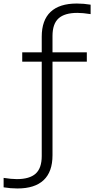

<svg xmlns="http://www.w3.org/2000/svg" viewBox="-116 -838 533 1088"><path d="M181.5 -634V-541.5H376V-488.5H181.5V42Q181.5 135.5 131.2 182.8Q81 230 -17 230Q-56.5 230 -95.5 223.5V170Q-51.5 177 -20.5 177Q51.5 177 86 146Q120.5 115 120.5 46V-488.5H10V-541.5H120.5V-630Q120.5 -723.5 170.8 -770.8Q221 -818 319 -818Q358.5 -818 397.5 -811.5V-758Q353.5 -765 322.5 -765Q250.5 -765 216 -734Q181.5 -703 181.5 -634Z"/></svg>

Font: Encode Sans Semi Expanded Light
Style: Regular
Weight: 300
Width: 6
Designer: Multiple Designers
Foundry: Impallari Type
Version: Version 2.000